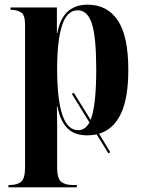

<svg xmlns="http://www.w3.org/2000/svg" viewBox="-20 -568 604 820"><path d="M16 232V222H23Q54 222 70.5 208Q87 194 87 147V-463Q87 -505 69 -515.5Q51 -526 29 -526H25V-536H223V-427H225Q247 -548 354 -548Q438 -548 483 -481Q528 -414 528 -270Q528 -148 496 -81.5Q464 -15 403 3L451 82L443 87L393 6Q374 10 352 10Q297 10 267 -21Q237 -52 225 -114H223Q224 -80 224 -45Q224 -10 224 25V147Q224 194 241 208Q258 222 288 222H308V232ZM314 -12Q344 -12 362 -45L287 -167L295 -172L367 -56Q391 -115 391 -273Q391 -409 372.5 -466.5Q354 -524 312 -524Q266 -524 245 -459.5Q224 -395 224 -273Q224 -145 246 -78.5Q268 -12 314 -12Z"/></svg>

Font: Noto Serif Display Condensed
Style: Bold
Weight: 700
Width: 3
Designer: Monotype Design Team
Foundry: Monotype Imaging Inc.
Version: Version 2.009